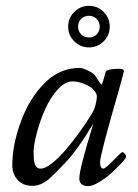

<svg xmlns="http://www.w3.org/2000/svg" viewBox="-20 -622 473 656"><path d="M233.8 -480.8Q212.9 -501.7 212.9 -531Q212.9 -560.3 233.8 -581.2Q254.6 -602.1 283.9 -602.1Q313.2 -602.1 334.1 -581.2Q355 -560.3 355 -531Q355 -501.7 334.1 -480.8Q313.2 -460 283.9 -460Q254.6 -460 233.8 -480.8ZM257.4 -557.5Q246.8 -546.9 246.8 -531Q246.8 -515.1 257.4 -504.5Q268.1 -493.9 283.8 -493.9Q299.6 -493.9 310.2 -504.5Q320.8 -515.1 320.8 -531Q320.8 -546.9 310.2 -557.5Q299.6 -568.1 283.8 -568.1Q268.1 -568.1 257.4 -557.5ZM281 13.9Q251 13.9 251 -12.9Q251 -44.7 299.1 -200Q243.9 -108.2 201.3 -64.1Q158.7 -20 148.4 -11.2Q121.1 11.7 93.5 12.9Q91.8 12.9 90.1 12.9Q57.9 12.9 39.9 -7.7Q22 -28.3 22 -56.4Q22 -84.5 26.6 -114Q31.2 -143.6 40.9 -175.4Q50.5 -207.3 64.2 -237.9Q77.9 -268.6 97.3 -296.1Q116.7 -323.7 139.2 -344.7Q188.2 -389.9 252 -389.9Q261.7 -389.9 280.3 -381.1Q298.8 -372.3 304.9 -363.6Q311 -355 315.4 -347.7Q324.7 -333 326.2 -333Q330.1 -333 340.1 -374Q343 -387 387 -387Q403.1 -387 403.1 -380Q403.1 -373 382.8 -302.7Q322 -91.8 322 -68.8Q322 -45.9 333 -45.9Q340.3 -45.9 367.2 -74Q394 -102.1 397.9 -102.1Q401.9 -102.1 406.4 -96.8Q410.9 -91.6 410.9 -86.8Q410.9 -82 396.7 -66.5Q382.6 -51 363 -33Q343.5 -14.9 320.1 -0.5Q296.6 13.9 281 13.9ZM98.6 -62.7Q103.3 -45.9 119 -45.9Q134.8 -45.9 157.6 -64Q180.4 -82 205.1 -110.8Q255.9 -170.9 295.9 -237.1Q303 -248.8 307 -265.9Q311 -283 311 -292.2Q311 -301.5 302.2 -312.3Q293.5 -323 280.3 -329.6Q252.2 -344 227.4 -344Q202.6 -344 177.6 -316.7Q152.6 -289.3 134.9 -250.2Q117.2 -211.2 106.1 -168.9Q95 -126.7 95 -106Q95 -85.2 95.6 -78.1Q96.2 -71 98.6 -62.7Z"/></svg>

Font: Fanwood Text
Style: Italic
Weight: 400
Italic angle: -9°
Version: Version 1.101